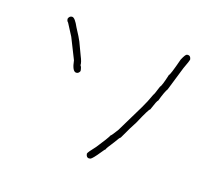

<svg xmlns="http://www.w3.org/2000/svg" viewBox="-124 -773 1247 1098"><g transform="rotate(20 500.0 -224.0)"><path d="M844.7 -599.1Q860.4 -599.1 864.3 -577.6Q864.3 -571.8 844.7 -519L801.8 -374.5Q790 -356.4 772.5 -294.4Q767.1 -294.4 747.1 -231.9Q740.2 -231.9 698.2 -134.3Q678.2 -98.6 643.6 -22.9Q639.2 -22.9 618.2 14.2Q585 63.5 585 70.8Q582 70.8 565.4 96.2Q534.2 142.6 522.5 148.9L512.7 150.9Q497.1 150.9 493.2 129.4Q493.2 121.1 530.3 74.7Q577.6 3.9 585 -15.1Q589.8 -16.6 616.2 -60.1L698.2 -228Q717.8 -268.1 735.4 -317.9Q738.3 -317.9 754.9 -372.6Q764.6 -382.8 780.3 -454.6Q786.6 -454.6 813.5 -560.1Q829.6 -597.2 836.9 -597.2Q840.3 -599.1 844.7 -599.1ZM147.5 -577.6Q164.1 -577.6 190.4 -528.8Q224.1 -477.5 233.4 -458.5L268.6 -384.3Q286.1 -351.1 286.1 -333.5Q294.4 -325.2 297.9 -302.2Q291.5 -284.7 276.4 -284.7Q253.4 -284.7 241.2 -347.2L180.7 -468.3L135.7 -538.6Q126 -545.4 126 -560.1Q132.3 -577.6 147.5 -577.6Z"/></g></svg>

Font: CEF Fonts CJK
Style: Regular
Weight: 400
Designer: PartyBoss (派对大魔王)
Version: Release 2.25